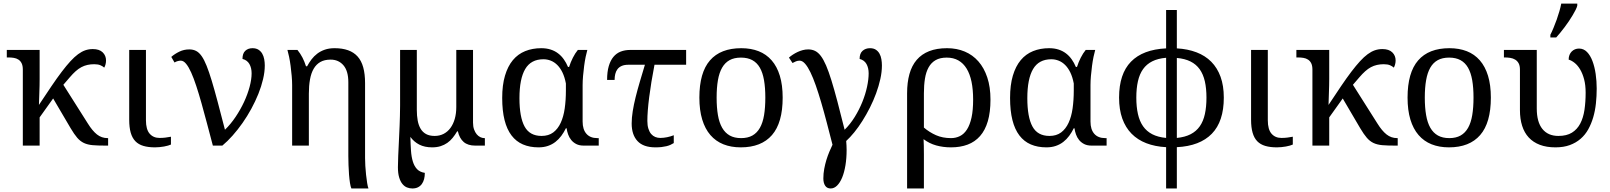

<svg xmlns="http://www.w3.org/2000/svg" viewBox="-20 -816 9023 1076"><path d="M107.9 -425.8Q107.9 -447.8 101.3 -461.2Q94.7 -474.6 83.5 -481.9Q72.3 -489.3 57.4 -491.7Q42.5 -494.1 25.9 -494.1H18.1V-536.1H202.1V-374Q202.1 -360.4 201.7 -336.2Q201.2 -312 200.2 -287.6Q199.2 -259.3 198.2 -228Q237.3 -287.1 268.6 -333.3Q299.8 -379.4 326.2 -414.1Q352.5 -448.7 374.8 -472.9Q397 -497.1 417.5 -512.2Q438 -527.3 458 -534.2Q478 -541 500 -541Q536.6 -541 555.4 -522.7Q574.2 -504.4 574.2 -477.1Q574.2 -465.8 571.3 -454.8Q568.4 -443.8 564 -437Q556.6 -444.3 543.2 -450.2Q529.8 -456.1 507.8 -456.1Q487.3 -456.1 469.7 -452.1Q452.1 -448.2 435.8 -439.5Q419.4 -430.7 403.8 -416.7Q388.2 -402.8 371.1 -382.8L335 -340.8L472.2 -124Q497.6 -83 523.4 -62.5Q549.3 -42 583 -42H585.9V0H571.8Q528.3 0 499.8 -2.4Q471.2 -4.9 450.4 -14.6Q429.7 -24.4 412.8 -43.9Q396 -63.5 376 -97.2L277.8 -264.2L202.1 -158.2V0H107.9Z M797.9 -536.1V-142.1Q797.9 -90.8 818.6 -66.9Q839.4 -43 874 -43Q892.1 -43 907.2 -44.9Q922.4 -46.9 938 -49.8V-5.9Q931.6 -2.9 921.4 0Q911.1 2.9 899.2 5.1Q887.2 7.3 874 8.5Q860.8 9.8 849.1 9.8Q811 9.8 783.7 1.7Q756.3 -6.3 738.8 -24.4Q721.2 -42.5 712.6 -72.3Q704.1 -102.1 704.1 -145V-536.1Z M1463.9 -449.2Q1463.9 -413.1 1454.3 -372.6Q1444.8 -332 1428 -290Q1411.1 -248 1388.4 -206.3Q1365.7 -164.6 1339.1 -126.7Q1312.5 -88.9 1283.7 -56.4Q1254.9 -23.9 1226.1 0H1172.9Q1155.8 -64.5 1139.9 -124.8Q1124 -185.1 1109.1 -238Q1094.2 -291 1079.8 -334.7Q1065.4 -378.4 1051.3 -409.9Q1037.1 -441.4 1022.7 -458.7Q1008.3 -476.1 993.2 -476.1Q984.9 -476.1 975.8 -473.6Q966.8 -471.2 958 -465.8L939.9 -497.1Q959.5 -514.2 985.1 -526.6Q1010.7 -539.1 1041 -539.1Q1062.5 -539.1 1079.1 -530.5Q1095.7 -522 1110.1 -501.5Q1124.5 -481 1137.9 -447.3Q1151.4 -413.6 1166.5 -363.8Q1181.6 -314 1199.7 -245.8Q1217.8 -177.7 1240.7 -88.9Q1272.9 -120.1 1300.3 -160.9Q1327.6 -201.7 1347.7 -244.6Q1367.7 -287.6 1378.9 -329.6Q1390.1 -371.6 1390.1 -404.8Q1390.1 -435.5 1377.7 -457.3Q1365.2 -479 1338.9 -485.8Q1338.9 -516.6 1354.5 -531.2Q1370.1 -545.9 1395 -545.9Q1415 -545.9 1428.5 -537.4Q1441.9 -528.8 1449.7 -515.1Q1457.5 -501.5 1460.7 -484.1Q1463.9 -466.8 1463.9 -449.2Z M1617.2 -338.9Q1617.2 -362.8 1614.7 -391.1Q1612.3 -419.4 1608.6 -446.8Q1605 -474.1 1600.1 -497.8Q1595.2 -521.5 1590.8 -536.1H1647Q1663.6 -515.6 1675 -493.4Q1686.5 -471.2 1694.8 -444.8H1701.2Q1711.9 -464.8 1725.8 -483.2Q1739.7 -501.5 1758.1 -515.4Q1776.4 -529.3 1800.3 -537.6Q1824.2 -545.9 1855 -545.9Q1898.4 -545.9 1930.7 -534.4Q1962.9 -522.9 1984.1 -499.3Q2005.4 -475.6 2015.6 -438.5Q2025.9 -401.4 2025.9 -350.1V69.8Q2025.9 88.4 2027.3 113.5Q2028.8 138.7 2031.5 163.6Q2034.2 188.5 2037.6 209.5Q2041 230.5 2044.9 240.2H1949.2Q1944.8 231 1941.4 209.7Q1938 188.5 1936 162.6Q1934.1 136.7 1933.1 108.9Q1932.1 81.1 1932.1 58.1V-355Q1932.1 -418 1904.8 -450Q1877.4 -481.9 1833 -481.9Q1798.8 -481.9 1775.6 -468.8Q1752.4 -455.6 1738 -430.9Q1723.6 -406.2 1717.3 -370.8Q1710.9 -335.4 1710.9 -291V0H1617.2Z M2401.9 9.8Q2359.9 9.8 2329.8 -5.6Q2299.8 -21 2279.8 -48.8Q2280.8 -7.3 2283.2 27.8Q2285.6 63 2293.7 89.4Q2301.8 115.7 2317.4 132.1Q2333 148.4 2360.8 152.8Q2360.8 171.9 2356.7 187.7Q2352.5 203.6 2344 215.3Q2335.4 227.1 2322.3 233.6Q2309.1 240.2 2291 240.2Q2275.4 240.2 2260.7 234.4Q2246.1 228.5 2234.9 214.6Q2223.6 200.7 2216.8 177.7Q2210 154.8 2210 121.1Q2210 91.3 2211.7 56.9Q2213.4 22.5 2215.3 -19.3Q2217.3 -61 2219.5 -111.8Q2221.7 -162.6 2222.2 -225.1V-536.1H2315.9V-200.2Q2315.9 -167.5 2320.8 -140.6Q2325.7 -113.8 2337.2 -94.5Q2348.6 -75.2 2367.9 -64.7Q2387.2 -54.2 2416 -54.2Q2443.8 -54.2 2466.3 -65.9Q2488.8 -77.6 2504.4 -98.9Q2520 -120.1 2528.6 -149.9Q2537.1 -179.7 2537.1 -215.8V-536.1H2630.9V-128.9Q2630.9 -106.9 2636.7 -90.6Q2642.6 -74.2 2651.6 -63.5Q2660.6 -52.7 2671.9 -47.4Q2683.1 -42 2693.8 -42H2697.3V0H2643.1Q2602.1 0 2578.6 -20.3Q2555.2 -40.5 2545.9 -80.1H2542Q2530.3 -60.1 2516.8 -43.5Q2503.4 -26.9 2486.6 -15.1Q2469.7 -3.4 2449 3.2Q2428.2 9.8 2401.9 9.8Z M3251.5 0Q3226.6 0 3209.5 -8.8Q3192.4 -17.6 3181.2 -31.5Q3169.9 -45.4 3163.8 -62.7Q3157.7 -80.1 3155.3 -97.2H3151.4Q3140.1 -74.2 3125.7 -54.7Q3111.3 -35.2 3092.8 -20.8Q3074.2 -6.3 3050.8 1.7Q3027.3 9.8 2998 9.8Q2948.7 9.8 2910.6 -6.6Q2872.6 -22.9 2846.7 -56.9Q2820.8 -90.8 2807.6 -143.1Q2794.4 -195.3 2794.4 -267.1Q2794.4 -339.4 2810.1 -392.1Q2825.7 -444.8 2854.2 -479Q2882.8 -513.2 2923.3 -529.5Q2963.9 -545.9 3013.2 -545.9Q3042.5 -545.9 3065.9 -538.3Q3089.4 -530.8 3107.7 -516.8Q3126 -502.9 3139.6 -483.6Q3153.3 -464.4 3163.1 -440.9H3169.4Q3177.7 -467.3 3190.4 -492.4Q3203.1 -517.6 3218.3 -536.1H3271.5Q3267.1 -521.5 3262.2 -497.8Q3257.3 -474.1 3253.7 -446.8Q3250 -419.4 3247.6 -391.1Q3245.1 -362.8 3245.1 -338.9V-134.8Q3245.1 -90.3 3266.4 -66.2Q3287.6 -42 3327.1 -42H3335.4V0ZM3015.1 -54.2Q3054.2 -54.2 3080.3 -73.7Q3106.4 -93.3 3122.3 -127.7Q3138.2 -162.1 3144.8 -208.5Q3151.4 -254.9 3151.4 -309.1V-348.1Q3144.5 -384.3 3132.1 -409.9Q3119.6 -435.5 3103 -451.9Q3086.4 -468.3 3066.7 -476.1Q3046.9 -483.9 3025.4 -483.9Q2955.6 -483.9 2923.3 -429Q2891.1 -374 2891.1 -266.1Q2891.1 -159.7 2919.9 -106.9Q2948.7 -54.2 3015.1 -54.2Z M3825.2 -453.1H3647.9Q3628.4 -352.5 3618.2 -271.7Q3607.9 -190.9 3607.9 -138.2Q3607.9 -112.8 3613.8 -94.5Q3619.6 -76.2 3629.4 -64.9Q3639.2 -53.7 3652.3 -48.3Q3665.5 -43 3680.2 -43Q3698.7 -43 3718.8 -47.1Q3738.8 -51.3 3755.9 -58.1V-14.2Q3746.6 -8.3 3736.6 -3.9Q3726.6 0.5 3714.4 3.4Q3702.1 6.3 3687.3 8.1Q3672.4 9.8 3653.3 9.8Q3585.4 9.8 3552.7 -25.4Q3520 -60.5 3520 -124Q3520 -155.8 3525.9 -192.6Q3531.7 -229.5 3542 -270.8Q3552.2 -312 3565.7 -357.7Q3579.1 -403.3 3594.2 -453.1H3501Q3479 -453.1 3464.1 -446.5Q3449.2 -439.9 3440.4 -428.2Q3431.6 -416.5 3428 -401.1Q3424.3 -385.7 3424.3 -368.2H3382.3Q3382.3 -413.6 3391.6 -445.3Q3400.9 -477.1 3417.7 -497.3Q3434.6 -517.6 3458.5 -526.9Q3482.4 -536.1 3511.2 -536.1H3825.2Z M4366.2 -269Q4366.2 -127.9 4306.4 -59.1Q4246.6 9.8 4131.3 9.8Q4077.1 9.8 4034.2 -7.3Q3991.2 -24.4 3961.2 -59.1Q3931.2 -93.8 3915.3 -146.2Q3899.4 -198.7 3899.4 -269Q3899.4 -409.2 3958.7 -477.5Q4018.1 -545.9 4134.3 -545.9Q4188.5 -545.9 4231.4 -529.1Q4274.4 -512.2 4304.4 -477.8Q4334.5 -443.4 4350.3 -391.4Q4366.2 -339.4 4366.2 -269ZM3996.1 -269Q3996.1 -213.4 4003.4 -170.9Q4010.7 -128.4 4027.1 -99.9Q4043.5 -71.3 4069.6 -56.6Q4095.7 -42 4133.3 -42Q4170.9 -42 4196.8 -56.6Q4222.7 -71.3 4238.8 -99.9Q4254.9 -128.4 4262 -170.9Q4269 -213.4 4269 -269Q4269 -324.7 4261.7 -366.7Q4254.4 -408.7 4238.3 -436.8Q4222.2 -464.8 4196 -479Q4169.9 -493.2 4132.3 -493.2Q4094.7 -493.2 4068.8 -479Q4043 -464.8 4026.9 -436.8Q4010.7 -408.7 4003.4 -366.7Q3996.1 -324.7 3996.1 -269Z M4509.3 -539.1Q4530.3 -539.1 4547.6 -530.8Q4564.9 -522.5 4580.1 -502.4Q4595.2 -482.4 4609.6 -449Q4624 -415.5 4639.4 -365.7Q4654.8 -315.9 4672.9 -247.6Q4690.9 -179.2 4713.4 -88.9Q4745.1 -120.1 4770.3 -160.9Q4795.4 -201.7 4812.7 -244.6Q4830.1 -287.6 4839.1 -329.6Q4848.1 -371.6 4848.1 -404.8Q4848.1 -435.5 4835.9 -457.3Q4823.7 -479 4797.4 -485.8Q4797.4 -516.6 4814 -531.2Q4830.6 -545.9 4855.5 -545.9Q4875.5 -545.9 4888.4 -537.4Q4901.4 -528.8 4908.9 -515.1Q4916.5 -501.5 4919.4 -484.1Q4922.4 -466.8 4922.4 -449.2Q4922.4 -413.1 4913.6 -373.3Q4904.8 -333.5 4889.9 -293Q4875 -252.4 4855.2 -213.1Q4835.4 -173.8 4813.2 -138.7Q4791 -103.5 4767.6 -74.7Q4744.1 -45.9 4722.2 -25.9Q4723.1 -13.2 4723.9 -0.7Q4724.6 11.7 4724.6 23.9Q4724.6 71.3 4718 110.8Q4711.4 150.4 4699.5 179.2Q4687.5 208 4671.1 224.1Q4654.8 240.2 4635.3 240.2Q4614.7 240.2 4604.5 224.9Q4594.2 209.5 4594.2 184.1Q4594.2 156.7 4599.1 130.4Q4604 104 4611.3 80.1Q4618.7 56.2 4627.7 34.7Q4636.7 13.2 4645.5 -4.9Q4628.9 -69.3 4613.3 -129.2Q4597.7 -189 4582.3 -241.5Q4566.9 -293.9 4551.8 -337.2Q4536.6 -380.4 4521.7 -411.1Q4506.8 -441.9 4491.7 -459Q4476.6 -476.1 4461.4 -476.1Q4450.7 -476.1 4440.7 -472.2Q4430.7 -468.3 4421.4 -462.9L4401.4 -493.2Q4411.1 -502 4423.6 -510Q4436 -518.1 4450 -524.7Q4463.9 -531.2 4479 -535.2Q4494.1 -539.1 4509.3 -539.1Z M5530.8 -257.8Q5530.8 -187.5 5515.9 -136.7Q5501 -85.9 5472.4 -53.5Q5443.8 -21 5402.8 -5.6Q5361.8 9.8 5309.6 9.8Q5265.1 9.8 5226.6 -1Q5188 -11.7 5155.8 -36.1Q5156.7 -22.5 5157.2 -0.2Q5157.7 22 5157.7 48.8V240.2H5063.5V-293Q5063.5 -354 5076.7 -401.1Q5089.8 -448.2 5117.4 -480.5Q5145 -512.7 5187.3 -529.3Q5229.5 -545.9 5287.6 -545.9Q5341.8 -545.9 5386.5 -527.1Q5431.2 -508.3 5463.1 -471.9Q5495.1 -435.5 5512.9 -381.8Q5530.8 -328.1 5530.8 -257.8ZM5433.6 -257.8Q5433.6 -314 5424.6 -357.7Q5415.5 -401.4 5397.2 -431.4Q5378.9 -461.4 5351.1 -477.3Q5323.2 -493.2 5285.6 -493.2Q5248 -493.2 5223.4 -479Q5198.7 -464.8 5184.1 -438.5Q5169.4 -412.1 5163.6 -375.2Q5157.7 -338.4 5157.7 -293V-101.1Q5188.5 -74.7 5225.6 -58.3Q5262.7 -42 5309.6 -42Q5336.9 -42 5359.9 -53.5Q5382.8 -64.9 5399.2 -90.6Q5415.5 -116.2 5424.6 -157.2Q5433.6 -198.2 5433.6 -257.8Z M6097.7 0Q6072.8 0 6055.7 -8.8Q6038.6 -17.6 6027.3 -31.5Q6016.1 -45.4 6010 -62.7Q6003.9 -80.1 6001.5 -97.2H5997.6Q5986.3 -74.2 5971.9 -54.7Q5957.5 -35.2 5939 -20.8Q5920.4 -6.3 5897 1.7Q5873.5 9.8 5844.2 9.8Q5794.9 9.8 5756.8 -6.6Q5718.8 -22.9 5692.9 -56.9Q5667 -90.8 5653.8 -143.1Q5640.6 -195.3 5640.6 -267.1Q5640.6 -339.4 5656.2 -392.1Q5671.9 -444.8 5700.4 -479Q5729 -513.2 5769.5 -529.5Q5810.1 -545.9 5859.4 -545.9Q5888.7 -545.9 5912.1 -538.3Q5935.5 -530.8 5953.9 -516.8Q5972.2 -502.9 5985.8 -483.6Q5999.5 -464.4 6009.3 -440.9H6015.6Q6023.9 -467.3 6036.6 -492.4Q6049.3 -517.6 6064.5 -536.1H6117.7Q6113.3 -521.5 6108.4 -497.8Q6103.5 -474.1 6099.9 -446.8Q6096.2 -419.4 6093.8 -391.1Q6091.3 -362.8 6091.3 -338.9V-134.8Q6091.3 -90.3 6112.5 -66.2Q6133.8 -42 6173.3 -42H6181.6V0ZM5861.3 -54.2Q5900.4 -54.2 5926.5 -73.7Q5952.6 -93.3 5968.5 -127.7Q5984.4 -162.1 5991 -208.5Q5997.6 -254.9 5997.6 -309.1V-348.1Q5990.7 -384.3 5978.3 -409.9Q5965.8 -435.5 5949.2 -451.9Q5932.6 -468.3 5912.8 -476.1Q5893.1 -483.9 5871.6 -483.9Q5801.8 -483.9 5769.5 -429Q5737.3 -374 5737.3 -266.1Q5737.3 -159.7 5766.1 -106.9Q5794.9 -54.2 5861.3 -54.2Z M6838.4 -269Q6838.4 -135.3 6771.2 -66.4Q6704.1 2.4 6575.2 8.8V240.2H6515.1V8.8Q6453.1 5.4 6404.3 -13.4Q6355.5 -32.2 6321.5 -66.7Q6287.6 -101.1 6269.5 -151.6Q6251.5 -202.1 6251.5 -269Q6251.5 -401.9 6318.1 -470.2Q6384.8 -538.6 6515.1 -544.9V-759.8H6575.2V-544.9Q6636.2 -541.5 6685.1 -522.9Q6733.9 -504.4 6768.1 -470Q6802.2 -435.5 6820.3 -385.5Q6838.4 -335.4 6838.4 -269ZM6348.1 -269Q6348.1 -217.3 6357.2 -177Q6366.2 -136.7 6386 -108.4Q6405.8 -80.1 6437.5 -63.7Q6469.2 -47.4 6515.1 -43V-492.2Q6469.2 -488.3 6437.5 -472.4Q6405.8 -456.5 6386 -428.7Q6366.2 -400.9 6357.2 -360.8Q6348.1 -320.8 6348.1 -269ZM6741.2 -269Q6741.2 -320.3 6732.2 -360.1Q6723.1 -399.9 6703.4 -427.7Q6683.6 -455.6 6651.9 -471.4Q6620.1 -487.3 6575.2 -491.2V-43Q6620.6 -47.4 6652.3 -63.7Q6684.1 -80.1 6703.9 -108.4Q6723.6 -136.7 6732.4 -177Q6741.2 -217.3 6741.2 -269Z M7085 -536.1V-142.1Q7085 -90.8 7105.7 -66.9Q7126.5 -43 7161.1 -43Q7179.2 -43 7194.3 -44.9Q7209.5 -46.9 7225.1 -49.8V-5.9Q7218.8 -2.9 7208.5 0Q7198.2 2.9 7186.3 5.1Q7174.3 7.3 7161.1 8.5Q7147.9 9.8 7136.2 9.8Q7098.1 9.8 7070.8 1.7Q7043.5 -6.3 7025.9 -24.4Q7008.3 -42.5 6999.8 -72.3Q6991.2 -102.1 6991.2 -145V-536.1Z M7335 -425.8Q7335 -447.8 7328.4 -461.2Q7321.8 -474.6 7310.5 -481.9Q7299.3 -489.3 7284.4 -491.7Q7269.5 -494.1 7252.9 -494.1H7245.1V-536.1H7429.2V-374Q7429.2 -360.4 7428.7 -336.2Q7428.2 -312 7427.2 -287.6Q7426.3 -259.3 7425.3 -228Q7464.4 -287.1 7495.6 -333.3Q7526.9 -379.4 7553.2 -414.1Q7579.6 -448.7 7601.8 -472.9Q7624 -497.1 7644.5 -512.2Q7665 -527.3 7685.1 -534.2Q7705.1 -541 7727.1 -541Q7763.7 -541 7782.5 -522.7Q7801.3 -504.4 7801.3 -477.1Q7801.3 -465.8 7798.3 -454.8Q7795.4 -443.8 7791 -437Q7783.7 -444.3 7770.3 -450.2Q7756.8 -456.1 7734.9 -456.1Q7714.4 -456.1 7696.8 -452.1Q7679.2 -448.2 7662.8 -439.5Q7646.5 -430.7 7630.9 -416.7Q7615.2 -402.8 7598.1 -382.8L7562 -340.8L7699.2 -124Q7724.6 -83 7750.5 -62.5Q7776.4 -42 7810.1 -42H7813V0H7798.8Q7755.4 0 7726.8 -2.4Q7698.2 -4.9 7677.5 -14.6Q7656.7 -24.4 7639.9 -43.9Q7623 -63.5 7603 -97.2L7504.9 -264.2L7429.2 -158.2V0H7335Z M8335 -269Q8335 -127.9 8275.1 -59.1Q8215.3 9.8 8100.1 9.8Q8045.9 9.8 8002.9 -7.3Q7960 -24.4 7929.9 -59.1Q7899.9 -93.8 7884 -146.2Q7868.2 -198.7 7868.2 -269Q7868.2 -409.2 7927.5 -477.5Q7986.8 -545.9 8103 -545.9Q8157.2 -545.9 8200.2 -529.1Q8243.2 -512.2 8273.2 -477.8Q8303.2 -443.4 8319.1 -391.4Q8335 -339.4 8335 -269ZM7964.8 -269Q7964.8 -213.4 7972.2 -170.9Q7979.5 -128.4 7995.8 -99.9Q8012.2 -71.3 8038.3 -56.6Q8064.5 -42 8102.1 -42Q8139.6 -42 8165.5 -56.6Q8191.4 -71.3 8207.5 -99.9Q8223.6 -128.4 8230.7 -170.9Q8237.8 -213.4 8237.8 -269Q8237.8 -324.7 8230.5 -366.7Q8223.1 -408.7 8207 -436.8Q8190.9 -464.8 8164.8 -479Q8138.7 -493.2 8101.1 -493.2Q8063.5 -493.2 8037.6 -479Q8011.7 -464.8 7995.6 -436.8Q7979.5 -408.7 7972.2 -366.7Q7964.8 -324.7 7964.8 -269Z M8697.3 9.8Q8647 9.8 8609.6 -4.4Q8572.3 -18.6 8547.4 -45.4Q8522.5 -72.3 8510.3 -111.1Q8498 -149.9 8498 -199.2V-425.8Q8498 -447.8 8490.7 -461.2Q8483.4 -474.6 8471.2 -481.9Q8459 -489.3 8443.4 -491.7Q8427.7 -494.1 8411.1 -494.1H8408.2V-536.1H8592.3V-208Q8592.3 -132.3 8623.8 -93.3Q8655.3 -54.2 8713.4 -54.2Q8759.8 -54.2 8789.3 -72.5Q8818.8 -90.8 8835.9 -123.3Q8853 -155.8 8859.6 -200.2Q8866.2 -244.6 8866.2 -296.9Q8866.2 -338.9 8857.7 -371.3Q8849.1 -403.8 8835.4 -426.8Q8821.8 -449.7 8804.7 -463.4Q8787.6 -477.1 8771 -481.9Q8771 -496.6 8775.6 -508.1Q8780.3 -519.5 8788.3 -527.6Q8796.4 -535.6 8806.9 -539.8Q8817.4 -543.9 8829.1 -543.9Q8855 -543.9 8873.8 -524.7Q8892.6 -505.4 8904.5 -473.6Q8916.5 -441.9 8922.4 -401.6Q8928.2 -361.3 8928.2 -319.8Q8928.2 -277.3 8923.8 -236.3Q8919.4 -195.3 8908.7 -158.7Q8897.9 -122.1 8880.9 -91.3Q8863.8 -60.5 8837.9 -38.1Q8812 -15.6 8777.3 -2.9Q8742.7 9.8 8697.3 9.8ZM8668.5 -621.1Q8676.8 -637.2 8686 -659.4Q8695.3 -681.6 8703.9 -705.6Q8712.4 -729.5 8719.2 -753.2Q8726.1 -776.9 8729.5 -795.9H8819.3V-784.2Q8816.9 -774.4 8810.1 -760.7Q8803.2 -747.1 8793.7 -731Q8784.2 -714.8 8772.5 -697.5Q8760.7 -680.2 8748.3 -663.6Q8735.8 -647 8723.6 -632.1Q8711.4 -617.2 8701.2 -606H8668.5Z"/></svg>

Font: Droid Serif
Style: Regular
Weight: 400
Designer: Monotype Design team
Foundry: Monotype Imaging Inc.
Version: Version 1.03